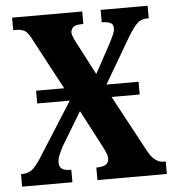

<svg xmlns="http://www.w3.org/2000/svg" viewBox="-52 -762 735 810"><g transform="rotate(-5 316.0 -357.0)"><path d="M9 0V-53H14Q43 -53 61.5 -71Q80 -89 100 -122L241 -344H103V-398H222L110 -608Q97 -635 84 -648Q71 -661 40 -661H29V-714H326V-661H321Q292 -661 282.5 -651.5Q273 -642 273 -630Q273 -620 280.5 -603.5Q288 -587 296 -573L362 -446L430 -571Q437 -585 445 -602Q453 -619 453 -632Q453 -650 440 -655.5Q427 -661 408 -661H404V-714H603V-661H595Q571 -661 554.5 -645.5Q538 -630 513 -589L401 -398H537V-344H418L546 -106Q562 -76 579 -64.5Q596 -53 611 -53H622V0H328V-53H331Q381 -53 381 -86Q381 -97 376 -110Q371 -123 354 -155L280 -296L193 -152Q185 -136 178 -119.5Q171 -103 171 -87Q171 -71 181 -62Q191 -53 218 -53H222V0Z"/></g></svg>

Font: Noto Serif ExtraCondensed ExtraBold
Style: Regular
Weight: 800
Width: 2
Designer: Monotype Design Team
Foundry: Monotype Imaging Inc.
Version: Version 2.013; ttfautohint (v1.8.4.7-5d5b)